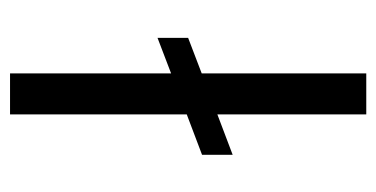

<svg xmlns="http://www.w3.org/2000/svg" viewBox="-208 -560 767 392"><g transform="rotate(90 176.0 -363.5)"><path d="M295.5 -454.5V-392L213.1 -360.8V0H129.3V-328.8L56.8 -301.1V-363.6L129.3 -391.3V-727.3H213.1V-423.3Z"/></g></svg>

Font: Interface
Style: Regular
Weight: 400
Designer: Rasmus Andersson
Foundry: rsms
Version: Version 1.8